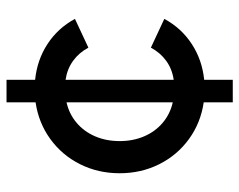

<svg xmlns="http://www.w3.org/2000/svg" viewBox="-94 -650 747 600"><g transform="rotate(-90 280.0 -349.5)"><path d="M431.6 -252 521.5 -210Q492.7 -156.7 443.1 -124.3Q393.6 -91.8 331.1 -85.4V3.9H260.7V-86.9Q196.8 -96.2 146.2 -132.8Q95.7 -169.4 67.4 -225.8Q39.1 -282.2 39.1 -349.6Q39.1 -417 67.4 -473.4Q95.7 -529.8 146.2 -566.4Q196.8 -603 260.7 -612.3V-703.1H331.1V-613.8Q393.6 -607.4 443.1 -575Q492.7 -542.5 521.5 -489.3L431.6 -447.3Q416 -476.6 390.4 -495.1Q364.7 -513.7 331.1 -518.6V-180.7Q364.7 -185.5 390.4 -204.1Q416 -222.7 431.6 -252ZM260.7 -183.6V-515.6Q224.1 -507.3 196.8 -484.1Q169.4 -460.9 154.5 -426.3Q139.6 -391.6 139.6 -349.6Q139.6 -307.6 154.5 -272.9Q169.4 -238.3 196.8 -215.1Q224.1 -191.9 260.7 -183.6Z"/></g></svg>

Font: Wanted Sans Medium
Style: Regular
Weight: 500
Designer: Original Design by Kil Hyung-jin and Kang Hanbin, Wanted Lab, Inc; Hangeul from Source Han Sans by Jang Soo-young and Ka
Foundry: Wanted Lab, Inc.
Version: Version 1.001